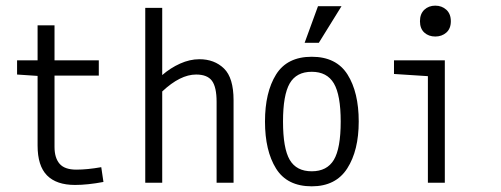

<svg xmlns="http://www.w3.org/2000/svg" viewBox="-20 -653 1790 686"><path d="M174.8 -437.5H333V-382.8H174.8V-127.9Q174.8 -88.9 192.9 -67.9Q210.9 -46.9 252.9 -46.9Q292 -46.9 341.8 -55.7L349.6 -2.9Q293 7.8 248 7.8Q181.6 7.8 147.9 -26.4Q114.3 -60.5 114.3 -132.8V-381.8L41 -386.7V-437.5H114.3V-562.5H174.8Z M814.5 -294.9V0H753.9V-289.1Q753.9 -341.8 737.3 -364.3Q720.7 -386.7 680.7 -386.7Q624 -386.7 559.6 -326.2V0H499V-625H559.6V-384.8Q588.9 -410.2 623.5 -425.8Q658.2 -441.4 692.4 -441.4Q746.1 -441.4 780.3 -408.2Q814.5 -375 814.5 -294.9Z M926.8 -218.8Q926.8 -323.2 966.3 -386.7Q1005.9 -450.2 1093.8 -450.2Q1181.6 -450.2 1221.7 -386.7Q1261.7 -323.2 1261.7 -218.8Q1261.7 -115.2 1220.7 -51.3Q1179.7 12.7 1093.8 12.7Q1005.9 12.7 966.3 -50.8Q926.8 -114.3 926.8 -218.8ZM1197.3 -218.8Q1197.3 -313.5 1172.9 -355Q1148.4 -396.5 1093.8 -396.5Q1039.1 -396.5 1015.1 -355Q991.2 -313.5 991.2 -218.8Q991.2 -123 1015.1 -82Q1039.1 -41 1093.8 -41Q1148.4 -41 1172.9 -82Q1197.3 -123 1197.3 -218.8ZM1200.2 -630.9 1119.1 -500H1068.4L1116.2 -630.9Z M1508.8 -380.9 1387.7 -388.7V-437.5H1569.3V0H1508.8ZM1535.2 -632.8Q1558.6 -632.8 1574.7 -618.2Q1590.8 -603.5 1590.8 -577.1Q1590.8 -550.8 1574.7 -536.6Q1558.6 -522.5 1535.2 -522.5Q1511.7 -522.5 1496.1 -536.6Q1480.5 -550.8 1480.5 -577.1Q1480.5 -603.5 1496.1 -618.2Q1511.7 -632.8 1535.2 -632.8Z"/></svg>

Font: Sudo Light
Style: Regular
Weight: 300
Monospace: yes
Designer: Jens Kutilek
Foundry: Jens Kutilek
Version: Version 0.040